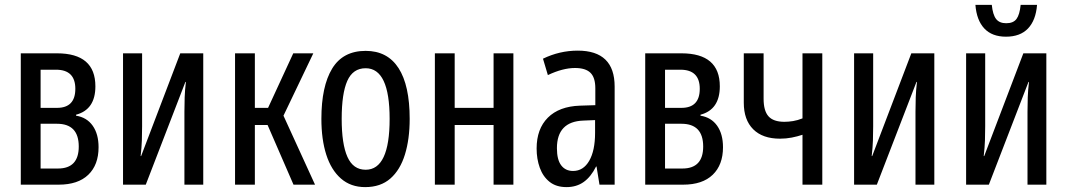

<svg xmlns="http://www.w3.org/2000/svg" viewBox="-20 -755 4363 785"><path d="M65 0V-537H213Q370 -537 370 -402Q370 -307 291 -286V-282Q335 -275 359 -241Q383 -207 383 -153Q383 -81 341 -40.5Q299 0 220 0ZM146 -314H213Q288 -314 288 -392Q288 -470 209 -470H146ZM146 -66H217Q302 -66 302 -156Q302 -249 213 -249H146Z M483 0V-537H561V-239Q561 -209 560 -180.5Q559 -152 555 -117H557L717 -537H811V0H734V-298Q734 -328 735 -357Q736 -386 740 -420H738L576 0Z M941 0V-537H1022V-314H1076L1179 -537H1261L1139 -282L1268 0H1180L1074 -244H1022V0Z M1473 10Q1414 10 1374 -25Q1334 -60 1314 -122.5Q1294 -185 1294 -269Q1294 -402 1338 -474.5Q1382 -547 1475 -547Q1564 -547 1609.5 -476.5Q1655 -406 1655 -269Q1655 -186 1635.5 -123Q1616 -60 1576 -25Q1536 10 1473 10ZM1475 -61Q1573 -61 1573 -269Q1573 -476 1475 -476Q1423 -476 1400 -424.5Q1377 -373 1377 -269Q1377 -166 1400.5 -113.5Q1424 -61 1475 -61Z M1758 0V-537H1839V-314H1998V-537H2079V0H1998V-244H1839V0Z M2296 10Q2254 10 2227 -11.5Q2200 -33 2187 -69Q2174 -105 2174 -148Q2174 -228 2220 -274Q2266 -320 2351 -323L2414 -325V-394Q2414 -438 2394 -457.5Q2374 -477 2331 -477Q2281 -477 2220 -448L2200 -515Q2268 -548 2342 -548Q2493 -548 2493 -401V0H2431L2419 -74H2417Q2396 -32 2366.5 -11Q2337 10 2296 10ZM2323 -56Q2365 -56 2389 -97.5Q2413 -139 2413 -212V-264L2365 -262Q2257 -258 2257 -149Q2257 -102 2274.5 -79Q2292 -56 2323 -56Z M2618 0V-537H2766Q2923 -537 2923 -402Q2923 -307 2844 -286V-282Q2888 -275 2912 -241Q2936 -207 2936 -153Q2936 -81 2894 -40.5Q2852 0 2773 0ZM2699 -314H2766Q2841 -314 2841 -392Q2841 -470 2762 -470H2699ZM2699 -66H2770Q2855 -66 2855 -156Q2855 -249 2766 -249H2699Z M3261 0V-204Q3240 -197 3217 -192.5Q3194 -188 3169 -188Q3098 -188 3059.5 -226.5Q3021 -265 3021 -335V-537H3102V-351Q3102 -302 3122 -279.5Q3142 -257 3187 -257Q3204 -257 3222.5 -260Q3241 -263 3261 -271V-537H3342V0Z M3472 0V-537H3550V-239Q3550 -209 3549 -180.5Q3548 -152 3544 -117H3546L3706 -537H3800V0H3723V-298Q3723 -328 3724 -357Q3725 -386 3729 -420H3727L3565 0Z M3930 0V-537H4008V-239Q4008 -209 4007 -180.5Q4006 -152 4002 -117H4004L4164 -537H4258V0H4181V-298Q4181 -328 4182 -357Q4183 -386 4187 -420H4185L4023 0ZM4093 -605Q4036 -605 4004.5 -638.5Q3973 -672 3968 -735H4035Q4039 -695 4052.5 -677.5Q4066 -660 4094 -660Q4123 -660 4136 -677.5Q4149 -695 4153 -735H4220Q4215 -672 4183 -638.5Q4151 -605 4093 -605Z"/></svg>

Font: Noto Sans ExtraCondensed
Style: Regular
Weight: 400
Width: 2
Designer: Monotype Design Team
Foundry: Monotype Imaging Inc.
Version: Version 2.013; ttfautohint (v1.8.4.7-5d5b)